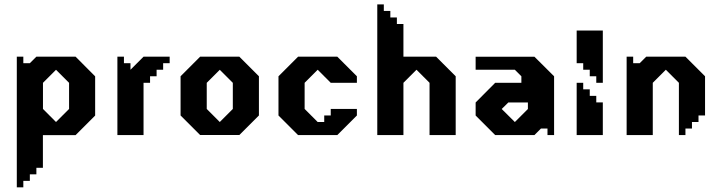

<svg xmlns="http://www.w3.org/2000/svg" viewBox="-20 -603 3210 857"><path d="M317.4 -350H142.4L113.2 -320.9H84.1V-350H55V233.3H84.1V204.2H113.2V175.1H142.4V146H171.5V0.2H317.3L404.7 -87.2V-262.2ZM288.3 -116.7 230 -58.4 171.8 -116.7V-233.3L230 -291.5L288.3 -233.3Z M620.7 -350 562.4 -291.7V-320.9H533.2V-350H504V0H620.7V-233.4H649.8V-262.5H679V-291.7H708.2V-320.9H737.3V-350Z M1048.3 -350H873.3L786 -262.6V-87.6L873.3 -0.3H1048.3L1135.7 -87.6V-262.6ZM1019.2 -116.7 961 -58.4 902.8 -116.7V-233.3L961 -291.5L1019.2 -233.3Z M1398 -291.7 1456.3 -233.4H1573V-262.5L1485.5 -350H1310.5L1223 -262.5V-87.5L1310.5 0H1485.5L1573 -87.5V-116.7H1456.3V-87.5H1427.2V-58.4H1398L1339.7 -116.7V-233.4Z M1926.5 -350H1780.7V-495.8H1751.5V-525H1722.3V-554.2H1693.2V-583.3H1664V0H1780.7V-233.4L1839 -291.7L1897.3 -233.4V0H2014V-262.5Z M2365.4 -349.9H2103V-291.6H2278.1L2307.2 -262.5V-233.4H2190.3L2103 -145.6V-87.4L2190.3 -0.1H2365.4L2394.5 -29.2H2423.7V-0.1H2453.2V-262.5ZM2336.3 -116.5 2278.1 -58.3 2219.4 -116.5 2248.9 -145.6H2336.3Z M2554 -466.7V-320.9H2583.2V-291.7H2612.4V-262.5H2641.5V-233.4H2670.7V-466.7ZM2641.5 -175H2612.4V-204.2H2583.2V-233.4H2554V0H2670.7V-145.9H2641.5Z M3039.5 -350H2864.5L2835.3 -320.9H2806.2V-350H2777V0H2893.7V-233.4L2952 -291.7L3010.3 -233.4V0H3039.5V-29.2H3068.6V-58.4H3097.8V-87.5H3127V-262.5Z"/></svg>

Font: Stepalange Short
Style: Regular
Weight: 400
Designer: Szymon Furjan
Version: Version 1.001;Fontself Maker 3.5.8